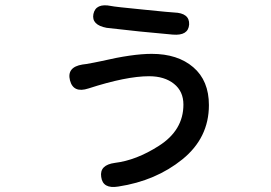

<svg xmlns="http://www.w3.org/2000/svg" viewBox="-20 -657 1040 738"><path d="M435 60Q375 70 369 23Q362 -23 422 -31Q504 -41 590 -96Q685 -156 685 -255Q685 -306 648.5 -335Q612 -364 553 -364Q465 -364 320 -317Q262 -298 249 -348Q236 -399 297 -409L312 -411Q341 -416 369 -422Q489 -450 563 -450Q663 -450 723 -398.5Q783 -347 783 -253Q783 -127 681 -44.5Q579 38 435 60ZM707 -563Q704 -519 644 -524L517 -536Q395 -549 390 -550Q331 -561 339 -603Q348 -646 407 -634Q419 -631 532 -620Q640 -609 649 -609Q709 -607 707 -563Z"/></svg>

Font: Resource Han Rounded KR Medium
Style: Regular
Weight: 500
Designer: Cyano Hao (round all glyphs); Ryoko NISHIZUKA 西塚涼子 (kana, bopomofo & ideographs); Paul D. Hunt (Latin, Greek & Cyrillic)
Foundry: Cyano Hao
Version: 0.990